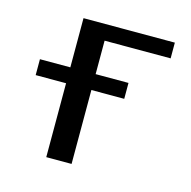

<svg xmlns="http://www.w3.org/2000/svg" viewBox="-74 -513 584 587"><g transform="rotate(15 218.0 -220.0)"><path d="M24.9 -233.9V-284.2H121.1V-439.9H410.2V-390.1H201.2V-284.2H305.2V-233.9H201.2V0H121.1V-233.9Z"/></g></svg>

Font: Pfennig
Style: Medium
Weight: 500
Version: Version 20120410 ; ttfautohint (v0.8)